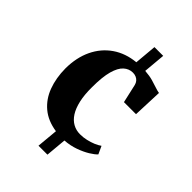

<svg xmlns="http://www.w3.org/2000/svg" viewBox="-229 -776 1008 1008"><g transform="rotate(45 275.0 -272.0)"><path d="M59 -261Q59.5 -342 89 -403.8Q118.5 -465.5 172.5 -502.8Q226.5 -540 299.5 -547L310.5 -670.5H375.5L364.5 -548Q399 -545.5 423.5 -538.5Q448 -531.5 466 -525.2Q484 -519 497.5 -517L491 -353H401.5L378 -457Q375 -469 367.8 -477.8Q360.5 -486.5 349.8 -491.2Q339 -496 325.5 -496Q297 -496 274.8 -476Q252.5 -456 240 -411Q227.5 -366 227.5 -290Q227 -233.5 236.5 -192Q246 -150.5 263.2 -123.8Q280.5 -97 304.5 -83.8Q328.5 -70.5 357.5 -70.5Q381.5 -70.5 404.2 -75.8Q427 -81 446.8 -89.2Q466.5 -97.5 480.5 -107.5L500.5 -64Q488.5 -50.5 462 -34.2Q435.5 -18 399.8 -5.2Q364 7.5 323 10.5L312.5 126H246L257 7.5Q189.5 -2.5 145.8 -39.2Q102 -76 80.8 -133Q59.5 -190 59 -261Z"/></g></svg>

Font: Merriweather 72pt ExtraBold
Style: Regular
Weight: 800
Version: Version 2.100